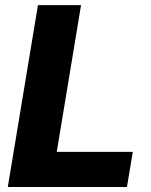

<svg xmlns="http://www.w3.org/2000/svg" viewBox="-20 -748 605 768"><path d="M11.2 0 131.8 -727.5H304.2L207 -140.6H511.2L487.8 0Z"/></svg>

Font: Inter ExtraBold
Style: Italic
Weight: 800
Italic angle: -9.3988°
Designer: Rasmus Andersson
Foundry: rsms
Version: Version 4.001;git-66647c0bb